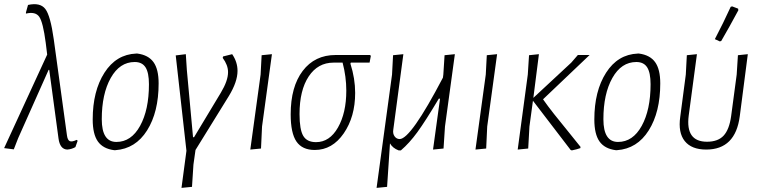

<svg xmlns="http://www.w3.org/2000/svg" viewBox="-28 -722 3687 932"><path d="M39 3 -8 -3 201 -457 194 -514Q181 -614 162.5 -640.5Q144 -667 98 -656V-662L108 -698Q167 -711 192 -678.5Q217 -646 233 -531L297 -65Q300 -42 310.5 -37Q321 -32 344 -43L349 -39L338 -8Q321 2 299 4Q263 3 256 -50L211 -383H208L60 -51Z M633 -462H639Q692 -455 717 -420.5Q742 -386 742 -317Q742 -178 686 -89Q630 0 532 7H526Q472 0 447 -35.5Q422 -71 422 -142Q422 -280 479 -369Q536 -458 633 -462ZM626 -421Q553 -421 509.5 -343.5Q466 -266 466 -143Q466 -33 537 -33Q609 -33 652 -111Q695 -189 695 -313Q695 -369 678.5 -395Q662 -421 626 -421Z M1099 -459Q1125 -421 1125 -378Q1125 -325 1083 -256L921 6L911 77L904 185L853 190L877 10L825 -453L874 -459L879 -382L909 -56H914L1044 -272Q1079 -330 1079 -372Q1079 -406 1053 -441L1055 -448Z M1292 -459 1244 -108 1239 -1 1187 4 1237 -360 1242 -454Z M1500 6Q1439 6 1411 -35Q1383 -76 1383 -167Q1383 -301 1441.5 -378Q1500 -455 1601 -455H1769L1772 -450L1766 -418H1675L1673 -413Q1696 -341 1696 -271Q1696 -155 1640.5 -74.5Q1585 6 1500 6ZM1506 -32Q1572 -32 1612.5 -103Q1653 -174 1653 -282Q1653 -350 1635 -418H1591Q1515 -418 1470.5 -351Q1426 -284 1426 -168Q1426 -93 1444 -62.5Q1462 -32 1506 -32Z M1881 -92Q1878 -73 1887.5 -60Q1897 -47 1912 -47Q1966 -47 2122 -345L2124 -360L2130 -454L2180 -459L2132 -108L2125 -1L2074 4L2108 -243H2102Q2037 -134 1998 -80.5Q1959 -27 1918 8H1907Q1878 -3 1865 -26L1851 185L1800 190L1875 -360L1880 -454L1930 -459Z M2385 -459 2337 -108 2332 -1 2280 4 2330 -360 2335 -454Z M2485 4 2534 -360 2540 -454 2588 -459 2561 -247 2745 -418 2777 -455H2834L2608 -240Q2631 -207 2661.5 -168.5Q2692 -130 2734.5 -78Q2777 -26 2790 -9L2789 -3Q2773 3 2748 8L2742 6L2559 -233L2542 -108L2536 -1Z M3068 -462H3074Q3127 -455 3152 -420.5Q3177 -386 3177 -317Q3177 -178 3121 -89Q3065 0 2967 7H2961Q2907 0 2882 -35.5Q2857 -71 2857 -142Q2857 -280 2914 -369Q2971 -458 3068 -462ZM3061 -421Q2988 -421 2944.5 -343.5Q2901 -266 2901 -143Q2901 -33 2972 -33Q3044 -33 3087 -111Q3130 -189 3130 -313Q3130 -369 3113.5 -395Q3097 -421 3061 -421Z M3519 -689 3526 -691 3555 -680 3556 -672Q3512 -590 3473 -523L3466 -521L3442 -532Q3483 -610 3519 -689ZM3400 4Q3329 4 3296 -37Q3263 -78 3274 -155L3301 -360L3306 -454L3355 -459L3315 -160Q3299 -34 3404 -34Q3457 -34 3484.5 -63.5Q3512 -93 3521 -158L3548 -360L3554 -454L3602 -459L3563 -158Q3542 4 3400 4Z"/></svg>

Font: Alegreya Sans SC Light
Style: Italic
Weight: 300
Italic angle: -7°
Designer: Juan Pablo del Peral
Foundry: Huerta Tipografica
Version: Version 2.007